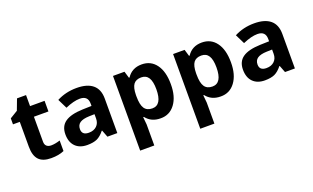

<svg xmlns="http://www.w3.org/2000/svg" viewBox="-86 -1045 2787 1709"><g transform="rotate(-20 1308.0 -190.0)"><path d="M218.8 -153.8Q218.8 -126 234.4 -112.1Q250 -98.1 277.3 -98.1Q313.5 -98.1 361.8 -113.3V-13.7Q312 8.8 238.8 8.8Q159.2 8.8 122.1 -31.2Q85 -71.3 85 -153.8V-390.6H20.5V-447.3L94.2 -492.2L133.3 -595.7H218.8V-491.2H356.4V-390.6H218.8Z M733.4 -187V-227.5L681.6 -226.1Q622.6 -224.1 594.2 -204.8Q565.9 -185.5 565.9 -146Q565.9 -89.4 630.9 -89.4Q677.7 -89.4 705.6 -116Q733.4 -142.6 733.4 -187ZM866.7 0H772.9L747.1 -66.9H743.7Q709.5 -23.9 673.8 -7.3Q638.2 8.8 580.6 8.8Q509.3 8.8 468.8 -32Q428.2 -72.8 428.2 -147Q428.2 -224.1 482.2 -261.7Q536.1 -299.3 647.9 -303.2L733.4 -305.7V-327.1Q733.4 -401.9 656.7 -401.9Q598.6 -401.9 518.6 -366.7L474.1 -457Q558.6 -501.5 662.1 -501.5Q762.2 -501.5 814.5 -457.8Q866.7 -414.1 866.7 -327.1Z M1326.7 -248Q1326.7 -321.3 1304.2 -357.2Q1281.7 -393.1 1234.9 -393.1Q1185.1 -393.1 1162.1 -362.3Q1139.2 -331.5 1138.2 -261.7V-247.6Q1138.2 -168.9 1161.6 -134.3Q1185.1 -99.6 1236.3 -99.6Q1326.7 -99.6 1326.7 -248ZM1463.4 -246.6Q1463.9 -128.9 1412.1 -59.3Q1360.4 10.3 1274.4 8.8Q1187 8.8 1138.2 -54.2H1131.3Q1138.2 9.8 1138.2 17.1V216.3H1004.4V-491.2H1113.3L1132.3 -427.7H1138.2Q1186 -500.5 1277.8 -500.5Q1364.7 -500.5 1414.1 -433.1Q1463.4 -366.2 1463.4 -246.6Z M1896 -248Q1896 -321.3 1873.5 -357.2Q1851.1 -393.1 1804.2 -393.1Q1754.4 -393.1 1731.4 -362.3Q1708.5 -331.5 1707.5 -261.7V-247.6Q1707.5 -168.9 1731 -134.3Q1754.4 -99.6 1805.7 -99.6Q1896 -99.6 1896 -248ZM2032.7 -246.6Q2033.2 -128.9 1981.4 -59.3Q1929.7 10.3 1843.8 8.8Q1756.3 8.8 1707.5 -54.2H1700.7Q1707.5 9.8 1707.5 17.1V216.3H1573.7V-491.2H1682.6L1701.7 -427.7H1707.5Q1755.4 -500.5 1847.2 -500.5Q1934.1 -500.5 1983.4 -433.1Q2032.7 -366.2 2032.7 -246.6Z M2415.5 -187V-227.5L2363.8 -226.1Q2304.7 -224.1 2276.4 -204.8Q2248 -185.5 2248 -146Q2248 -89.4 2313 -89.4Q2359.9 -89.4 2387.7 -116Q2415.5 -142.6 2415.5 -187ZM2548.8 0H2455.1L2429.2 -66.9H2425.8Q2391.6 -23.9 2356 -7.3Q2320.3 8.8 2262.7 8.8Q2191.4 8.8 2150.9 -32Q2110.4 -72.8 2110.4 -147Q2110.4 -224.1 2164.3 -261.7Q2218.3 -299.3 2330.1 -303.2L2415.5 -305.7V-327.1Q2415.5 -401.9 2338.9 -401.9Q2280.8 -401.9 2200.7 -366.7L2156.2 -457Q2240.7 -501.5 2344.2 -501.5Q2444.3 -501.5 2496.6 -457.8Q2548.8 -414.1 2548.8 -327.1Z"/></g></svg>

Font: Khula Bold
Style: Regular
Weight: 700
Designer: Erin McLaughlin, Steve Matteson
Version: Version 1.000;PS 1.0;hotconv 1.0.72;makeotf.lib2.5.5900